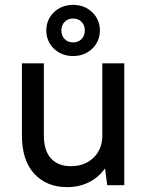

<svg xmlns="http://www.w3.org/2000/svg" viewBox="-20 -760 605 788"><path d="M255 8Q172 8 121 -46.5Q70 -101 70 -205V-500H160V-205Q160 -141 189.5 -109.5Q219 -78 270 -78Q327 -78 362.5 -111.5Q398 -145 400 -199V-500H490V0H420L411 -69Q385 -32 345 -12Q305 8 255 8ZM280 -530Q256 -530 236 -538Q216 -546 201 -560.5Q186 -575 178 -594Q170 -613 170 -635Q170 -657 178 -676Q186 -695 201 -709.5Q216 -724 236 -732Q256 -740 280 -740Q304 -740 324 -732Q344 -724 359 -709.5Q374 -695 382 -676Q390 -657 390 -635Q390 -613 382 -594Q374 -575 359 -560.5Q344 -546 324 -538Q304 -530 280 -530ZM280 -586Q301 -586 314.5 -599.5Q328 -613 328 -635Q328 -657 314.5 -670.5Q301 -684 280 -684Q259 -684 245.5 -670.5Q232 -657 232 -635Q232 -613 245.5 -599.5Q259 -586 280 -586Z"/></svg>

Font: Retni Sans Medium
Style: Regular
Weight: 500
Designer: Vitaly Kuzmin
Foundry: ParaType Ltd.
Version: Version 1.00;March 2, 2019;FontCreator 11.5.0.2425 64-bit; t